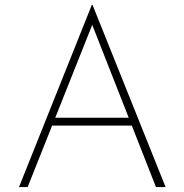

<svg xmlns="http://www.w3.org/2000/svg" viewBox="-20 -758 747 778"><path d="M57 0 352 -738H355L651 0H612L344 -682L368 -693L92 0ZM190 -281H519L527 -249H183Z"/></svg>

Font: Josefin Sans ExtraLight
Style: Regular
Weight: 250
Designer: Santiago Orozco
Foundry: Typemade
Version: Version 2.000